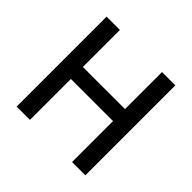

<svg xmlns="http://www.w3.org/2000/svg" viewBox="-169 -865 1041 1041"><g transform="rotate(45 351.0 -345.0)"><path d="M88 0V-690H190V-406H513V-690H615V0H513V-314H190V0Z"/></g></svg>

Font: Oxanium Medium
Style: Regular
Weight: 500
Designer: Severin Meyer
Version: Version 1.001